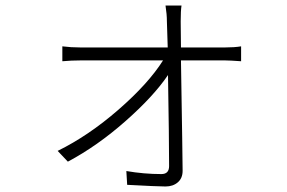

<svg xmlns="http://www.w3.org/2000/svg" viewBox="-20 -625 1040 696"><path d="M636 -453H796Q830 -453 854 -457V-403Q812 -406 796 -406H636Q642 -42 642 -6Q642 21 624.5 36Q607 51 580 51Q552 51 441 45L438 -5Q502 6 565 6Q593 6 593 -23Q593 -115 589 -353Q537 -276 435 -186Q333 -96 226 -39L189 -78Q301 -133 409.5 -227.5Q518 -322 571 -406H272Q239 -406 206 -403V-457Q237 -453 271 -453H588Q586 -525 585 -547Q585 -573 580 -605H638Q635 -586 635 -547Q635 -497 636 -453Z"/></svg>

Font: Noto Sans Korean Light
Style: Regular
Weight: 300
Designer: Ryoko NISHIZUKA  (kana & ideographs); Paul D. Hunt (Latin, Greek & Cyrillic); Wenlong ZHANG  (bopomofo); Sandoll Communi
Foundry: Adobe Systems Incorporated
Version: Version 1.000;PS 1;hotconv 1.0.78;makeotf.lib2.5.61930